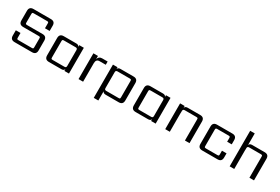

<svg xmlns="http://www.w3.org/2000/svg" viewBox="88 -1829 4572 3130"><g transform="rotate(30 2374.0 -264.0)"><path d="M481 -90V-253Q481 -272 475.5 -278Q470 -284 450 -284H159Q80 -284 80 -363V-543Q80 -622 159 -622H486Q565 -622 565 -543V-444H477V-532Q477 -552 471.5 -557.5Q466 -563 446 -563H199Q180 -563 174 -557.5Q168 -552 168 -532V-374Q168 -354 174 -348.5Q180 -343 199 -343H489Q568 -343 568 -264V-79Q568 0 489 0H161Q82 0 82 -79V-178H170V-90Q170 -70 176 -64.5Q182 -59 201 -59H450Q470 -59 475.5 -64.5Q481 -70 481 -90Z M845 -59H1065Q1083 -59 1091 -67Q1099 -75 1099 -94V-391Q1099 -410 1091 -418Q1083 -426 1065 -426H845Q826 -426 820 -420Q814 -414 814 -395V-90Q814 -70 820 -64.5Q826 -59 845 -59ZM1099 -485H1185V0H1099V-32Q1086 0 1044 0H807Q728 0 728 -79V-406Q728 -485 807 -485H1044Q1086 -485 1099 -453Z M1529 -485H1633V-424H1516Q1451 -424 1451 -349V0H1365V-485H1451V-424Q1467 -485 1529 -485Z M2114 -90V-395Q2114 -414 2108.5 -420Q2103 -426 2083 -426H1853Q1835 -426 1827 -418Q1819 -410 1819 -391V-94Q1819 -75 1827 -67Q1835 -59 1853 -59H2083Q2103 -59 2108.5 -64.5Q2114 -70 2114 -90ZM1874 -485H2121Q2200 -485 2200 -406V-79Q2200 0 2121 0H1874Q1832 0 1819 -32V141H1733V-485H1819V-453Q1832 -485 1874 -485Z M2477 -59H2697Q2715 -59 2723 -67Q2731 -75 2731 -94V-391Q2731 -410 2723 -418Q2715 -426 2697 -426H2477Q2458 -426 2452 -420Q2446 -414 2446 -395V-90Q2446 -70 2452 -64.5Q2458 -59 2477 -59ZM2731 -485H2817V0H2731V-32Q2718 0 2676 0H2439Q2360 0 2360 -79V-406Q2360 -485 2439 -485H2676Q2718 -485 2731 -453Z M3139 -485H3375Q3454 -485 3454 -406V0H3368V-395Q3368 -414 3362.5 -420Q3357 -426 3337 -426H3118Q3100 -426 3092 -418Q3084 -410 3084 -391V-358H3083V0H2997V-485H3083V-450Q3094 -485 3139 -485Z M4060 -327H3974V-395Q3974 -414 3968 -420Q3962 -426 3943 -426H3731Q3712 -426 3706 -420Q3700 -414 3700 -395V-90Q3700 -70 3706 -64.5Q3712 -59 3731 -59H3943Q3962 -59 3968 -64.5Q3974 -70 3974 -90V-158H4060V-79Q4060 0 3981 0H3693Q3614 0 3614 -79V-406Q3614 -485 3693 -485H3981Q4060 -485 4060 -406Z M4352 -485H4589Q4668 -485 4668 -406V0H4582V-395Q4582 -414 4576 -420Q4570 -426 4551 -426H4331Q4313 -426 4305 -418Q4297 -410 4297 -391V-360H4296V0H4210V-669H4296V-450Q4307 -485 4352 -485Z"/></g></svg>

Font: Sarpanch
Style: Regular
Weight: 400
Designer: Manushi Parikh (Devanagari and Latin), Jyotish Sonowal (Devanagari)
Foundry: Indian Type Foundry
Version: Version 2.004;PS 1.0;hotconv 1.0.78;makeotf.lib2.5.61930; tt